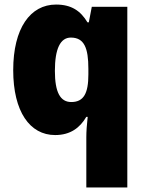

<svg xmlns="http://www.w3.org/2000/svg" viewBox="-20 -583 639 843"><path d="M359 20V240H539V-553H383L370 -485H364C334 -535 294 -563 226 -563C113 -563 38 -459 38 -275C38 -93 111 10 222 10C289 10 331 -22 359 -70H365C361 -35 359 -5 359 20ZM293 -135C245 -135 221 -177 221 -272C221 -369 245 -418 291 -418C350 -418 368 -372 368 -281V-256C368 -174 348 -135 293 -135Z"/></svg>

Font: Noto Sans Devanagari SemiCondensed Black
Style: Regular
Weight: 900
Width: 4
Designer: Jelle Bosma - Monotype Design Team
Foundry: Monotype Imaging Inc.
Version: Version 2.004